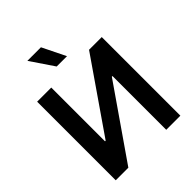

<svg xmlns="http://www.w3.org/2000/svg" viewBox="-255 -1078 1221 1221"><g transform="rotate(-45 356.0 -467.5)"><path d="M192.4 -707V-223.6H198.2L532.2 -707H646.5V0H519.5V-483.4H513.7L178.7 0H65.4V-707ZM205.1 -934.6H327.1L404.3 -777.3H311.5Z"/></g></svg>

Font: Pretendard SemiBold
Style: Regular
Weight: 600
Designer: Base glyphs from Inter by Rasmus Andersson; Hangeul glyphs from Noto Sans CJK(Source Han Sans) by Jang Soo-young and Kan
Foundry: Kil Hyung-jin
Version: Version 1.309